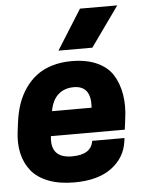

<svg xmlns="http://www.w3.org/2000/svg" viewBox="-55 -824 666 882"><g transform="rotate(-5 278.0 -383.5)"><path d="M347.2 -779.8H519L388.2 -596.2H231.9ZM503.9 -208H163.1Q150.9 -106.9 252 -106.9Q340.8 -106.9 350.1 -169.9H499L497.1 -154.8Q486.8 -79.6 424.1 -33.2Q361.3 13.2 252 13.2Q183.1 13.2 132.8 -6.3Q82.5 -25.9 54.4 -60.8Q26.4 -95.7 15.9 -142.6Q5.4 -189.5 13.2 -246.1L18.1 -284.2Q23.9 -329.6 37.1 -368.2Q50.3 -406.7 72.8 -439.2Q95.2 -471.7 125.2 -494.6Q155.3 -517.6 196.5 -530.3Q237.8 -543 287.1 -543Q355 -543 403.1 -521.5Q451.2 -500 475.8 -461.9Q500.5 -423.8 509.8 -370.8Q519 -317.9 509.8 -254.9ZM287.1 -422.9Q243.7 -422.9 215.3 -397.5Q187 -372.1 178.2 -321.8H360.8Q368.2 -422.9 287.1 -422.9Z"/></g></svg>

Font: Cooper Hewitt
Style: Bold Italic
Weight: 712
Designer: Village Type and Design LLC
Foundry: Cooper Hewitt Smithsonian Design Museum
Version: 1.000